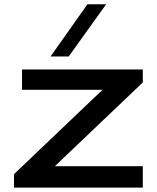

<svg xmlns="http://www.w3.org/2000/svg" viewBox="-20 -857 716 877"><path d="M293.9 -599.1H210.9L379.4 -837.4H464.8ZM632.3 -97.7V0H43.9V-61.5L448.2 -446.8H80.6V-539.6H632.3V-480.5L230.5 -97.7Z"/></svg>

Font: Squarish Sans CT
Style: Regular
Weight: 400
Version: Version 0.9